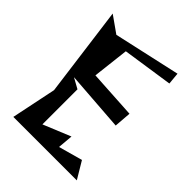

<svg xmlns="http://www.w3.org/2000/svg" viewBox="-183 -720 817 817"><g transform="rotate(45 225.5 -312.0)"><path d="M28 -610 82 -203 40 0H422L376 -77L268 -47L274 -116L150 -65V-276L103 -302L374 -282L380 -359L162 -372L181 -536L409 -570L404 -624L103 -557Z"/></g></svg>

Font: Corrode
Style: Regular
Weight: 400
Designer: Mew Too
Version: Version 0.532